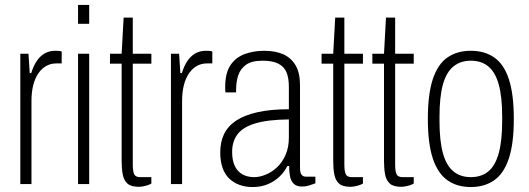

<svg xmlns="http://www.w3.org/2000/svg" viewBox="-20 -743 2134 775"><path d="M62 0V-526H95L100 -448H106Q115 -477 128.5 -497Q142 -517 160.5 -527.5Q179 -538 203 -538Q212 -538 218 -537.5Q224 -537 229 -535V-487H207Q186 -487 168 -477.5Q150 -468 136 -448.5Q122 -429 114.5 -400.5Q107 -372 107 -334V0Z M295 -647V-723H340V-647ZM295 0V-526H340V0Z M540 11Q509 11 494.5 -2Q480 -15 475.5 -38.5Q471 -62 471 -93V-486H424V-526H471L479 -672H516V-526H591V-486H516V-79Q516 -52 521.5 -40Q527 -28 546 -28H591V-2Q584 2 574.5 5Q565 8 556 9.5Q547 11 540 11Z M670 0V-526H703L708 -448H714Q723 -477 736.5 -497Q750 -517 768.5 -527.5Q787 -538 811 -538Q820 -538 826 -537.5Q832 -537 837 -535V-487H815Q794 -487 776 -477.5Q758 -468 744 -448.5Q730 -429 722.5 -400.5Q715 -372 715 -334V0Z M1000 12Q970 12 946 3Q922 -6 904.5 -23Q887 -40 878 -66.5Q869 -93 869 -128Q869 -170 884.5 -202Q900 -234 933 -256Q966 -278 1019 -290Q1072 -302 1146 -302V-392Q1146 -428 1136.5 -451Q1127 -474 1103.5 -486Q1080 -498 1040 -498Q996 -498 973 -481.5Q950 -465 941.5 -438.5Q933 -412 933 -380V-370H890Q889 -375 889 -380Q889 -385 889 -392Q889 -448 910 -479.5Q931 -511 967 -524.5Q1003 -538 1047 -538Q1091 -538 1123 -524Q1155 -510 1173 -479.5Q1191 -449 1191 -399V-65Q1191 -46 1197 -38Q1203 -30 1214 -30H1253V-3Q1240 2 1226.5 6Q1213 10 1199 10Q1177 10 1165.5 -1.5Q1154 -13 1150.5 -32Q1147 -51 1147 -73H1140Q1127 -47 1106 -28Q1085 -9 1058.5 1.5Q1032 12 1000 12ZM1006 -28Q1028 -28 1052.5 -38Q1077 -48 1098 -67.5Q1119 -87 1132.5 -117.5Q1146 -148 1146 -188V-261Q1059 -260 1009 -244.5Q959 -229 938 -200Q917 -171 917 -130Q917 -95 928 -72.5Q939 -50 959 -39Q979 -28 1006 -28Z M1394 11Q1363 11 1348.5 -2Q1334 -15 1329.5 -38.5Q1325 -62 1325 -93V-486H1278V-526H1325L1333 -672H1370V-526H1445V-486H1370V-79Q1370 -52 1375.5 -40Q1381 -28 1400 -28H1445V-2Q1438 2 1428.5 5Q1419 8 1410 9.5Q1401 11 1394 11Z M1599 11Q1568 11 1553.5 -2Q1539 -15 1534.5 -38.5Q1530 -62 1530 -93V-486H1483V-526H1530L1538 -672H1575V-526H1650V-486H1575V-79Q1575 -52 1580.5 -40Q1586 -28 1605 -28H1650V-2Q1643 2 1633.5 5Q1624 8 1615 9.5Q1606 11 1599 11Z M1880 12Q1825 12 1786 -15.5Q1747 -43 1727 -103.5Q1707 -164 1707 -263Q1707 -363 1727 -423.5Q1747 -484 1786 -511Q1825 -538 1880 -538Q1936 -538 1975 -511Q2014 -484 2034 -423.5Q2054 -363 2054 -263Q2054 -164 2034 -103.5Q2014 -43 1975 -15.5Q1936 12 1880 12ZM1880 -28Q1923 -28 1951 -51Q1979 -74 1993 -124Q2007 -174 2007 -255V-271Q2007 -353 1993 -402.5Q1979 -452 1951 -475Q1923 -498 1880 -498Q1839 -498 1810.5 -475Q1782 -452 1768 -402.5Q1754 -353 1754 -271V-255Q1754 -174 1768 -124Q1782 -74 1810.5 -51Q1839 -28 1880 -28Z"/></svg>

Font: Archivo Condensed Thin
Style: Regular
Weight: 250
Width: 3
Designer: Hector Gatti
Foundry: Omnibus-Type
Version: Version 2.001